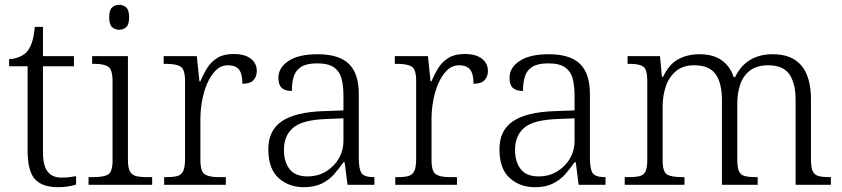

<svg xmlns="http://www.w3.org/2000/svg" viewBox="-20 -770 3510 800"><path d="M223 10Q155 10 125 -24Q95 -58 95 -143V-494H18V-524Q37 -524 56 -531Q75 -538 89 -551Q103 -565 112 -590Q121 -615 125 -658H159V-536H288V-494H159V-137Q159 -80 178.5 -55Q198 -30 236 -30Q253 -30 267 -31.5Q281 -33 297 -36V-1Q283 4 262.5 7Q242 10 223 10Z M477 -646Q459 -646 447 -657Q435 -668 435 -698Q435 -728 447 -739Q459 -750 477 -750Q494 -750 506 -739Q518 -728 518 -698Q518 -668 506 -657Q494 -646 477 -646ZM349 0V-32H369Q412 -32 430.5 -43Q449 -54 449 -102V-431Q449 -481 430.5 -492.5Q412 -504 374 -504H364V-536H513V-105Q513 -72 521 -56.5Q529 -41 546.5 -36.5Q564 -32 593 -32H614V0Z M664 0V-32H676Q702 -32 718.5 -36.5Q735 -41 743 -57Q751 -73 751 -107V-433Q751 -481 732.5 -492.5Q714 -504 671 -504H662V-536H800L811 -431H815Q827 -461 843.5 -487Q860 -513 886 -529Q912 -545 953 -545Q1000 -545 1025 -525.5Q1050 -506 1050 -474Q1050 -451 1036 -436Q1022 -421 990 -421Q990 -463 975.5 -480.5Q961 -498 930 -498Q901 -498 879.5 -477Q858 -456 843.5 -422.5Q829 -389 822 -350Q815 -311 815 -274V-104Q815 -55 833.5 -43.5Q852 -32 890 -32H921V0Z M1246 10Q1183 10 1140.5 -28.5Q1098 -67 1098 -148Q1098 -227 1154.5 -265Q1211 -303 1328 -307L1411 -310V-372Q1411 -411 1403.5 -441Q1396 -471 1372.5 -488.5Q1349 -506 1301 -506Q1258 -506 1235 -491.5Q1212 -477 1204 -451Q1196 -425 1196 -391Q1168 -391 1154 -403.5Q1140 -416 1140 -446Q1140 -488 1182 -516Q1224 -544 1303 -544Q1393 -544 1434 -503.5Q1475 -463 1475 -379V-112Q1475 -64 1487 -48Q1499 -32 1536 -32H1540V0H1428L1416 -94H1411Q1394 -69 1373 -45Q1352 -21 1321.5 -5.5Q1291 10 1246 10ZM1261 -35Q1305 -35 1339 -56Q1373 -77 1392 -110Q1411 -143 1411 -181V-277L1337 -274Q1238 -270 1200.5 -237Q1163 -204 1163 -145Q1163 -96 1186.5 -65.5Q1210 -35 1261 -35Z M1627 0V-32H1639Q1665 -32 1681.5 -36.5Q1698 -41 1706 -57Q1714 -73 1714 -107V-433Q1714 -481 1695.5 -492.5Q1677 -504 1634 -504H1625V-536H1763L1774 -431H1778Q1790 -461 1806.5 -487Q1823 -513 1849 -529Q1875 -545 1916 -545Q1963 -545 1988 -525.5Q2013 -506 2013 -474Q2013 -451 1999 -436Q1985 -421 1953 -421Q1953 -463 1938.5 -480.5Q1924 -498 1893 -498Q1864 -498 1842.5 -477Q1821 -456 1806.5 -422.5Q1792 -389 1785 -350Q1778 -311 1778 -274V-104Q1778 -55 1796.5 -43.5Q1815 -32 1853 -32H1884V0Z M2209 10Q2146 10 2103.5 -28.5Q2061 -67 2061 -148Q2061 -227 2117.5 -265Q2174 -303 2291 -307L2374 -310V-372Q2374 -411 2366.5 -441Q2359 -471 2335.5 -488.5Q2312 -506 2264 -506Q2221 -506 2198 -491.5Q2175 -477 2167 -451Q2159 -425 2159 -391Q2131 -391 2117 -403.5Q2103 -416 2103 -446Q2103 -488 2145 -516Q2187 -544 2266 -544Q2356 -544 2397 -503.5Q2438 -463 2438 -379V-112Q2438 -64 2450 -48Q2462 -32 2499 -32H2503V0H2391L2379 -94H2374Q2357 -69 2336 -45Q2315 -21 2284.5 -5.5Q2254 10 2209 10ZM2224 -35Q2268 -35 2302 -56Q2336 -77 2355 -110Q2374 -143 2374 -181V-277L2300 -274Q2201 -270 2163.5 -237Q2126 -204 2126 -145Q2126 -96 2149.5 -65.5Q2173 -35 2224 -35Z M2583 0V-32H2600Q2629 -32 2646 -36.5Q2663 -41 2670 -56.5Q2677 -72 2677 -105V-433Q2677 -481 2660 -492.5Q2643 -504 2605 -504H2595V-536H2730L2738 -450H2743Q2768 -503 2806.5 -523.5Q2845 -544 2894 -544Q2952 -544 2987 -519Q3022 -494 3037 -449H3043Q3089 -544 3200 -544Q3359 -544 3359 -355V-105Q3359 -72 3366.5 -56.5Q3374 -41 3390.5 -36.5Q3407 -32 3436 -32H3442V0H3295V-354Q3295 -423 3269 -460.5Q3243 -498 3181 -498Q3134 -498 3105.5 -476.5Q3077 -455 3064.5 -419Q3052 -383 3052 -340V-105Q3052 -72 3059 -56.5Q3066 -41 3083 -36.5Q3100 -32 3129 -32H3137V0H2988V-354Q2988 -423 2962 -460.5Q2936 -498 2872 -498Q2826 -498 2797 -474Q2768 -450 2754.5 -411Q2741 -372 2741 -326V-102Q2741 -54 2759.5 -43Q2778 -32 2821 -32H2832V0Z"/></svg>

Font: Noto Serif Malayalam Light
Style: Regular
Weight: 300
Designer: Indian type Foundry, Jelle Bosma, Monotype Design Team
Foundry: Monotype Imaging Inc.
Version: Version 2.104; ttfautohint (v1.8.4.7-5d5b)